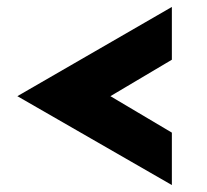

<svg xmlns="http://www.w3.org/2000/svg" viewBox="-20 -519 595 553"><path d="M475 -347V-499L30 -242L475 14V-137L298 -242Z"/></svg>

Font: Hejaz SemiBold
Style: Regular
Weight: 600
Designer: Bandar Raffah (Arabic) and Santiago Orozco (Latin)
Foundry: Caramella and Typemade
Version: Version 1.010;hotconv 1.0.109;makeotfexe 2.5.65596